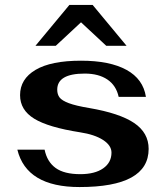

<svg xmlns="http://www.w3.org/2000/svg" viewBox="-20 -745 670 775"><path d="M50 -141H160Q170 -92 204.5 -67Q239 -42 304 -42Q363 -42 396.5 -65.5Q430 -89 430 -129Q430 -158 396 -180Q362 -202 303 -211Q175 -231 118 -266Q61 -301 61 -361Q61 -426 123.5 -463Q186 -500 307 -500Q423 -500 490.5 -463Q558 -426 569 -354H459Q449 -400 413.5 -424Q378 -448 322 -448Q211 -448 211 -383Q211 -364 220.5 -351.5Q230 -339 258 -328.5Q286 -318 340 -309Q463 -288 521.5 -248.5Q580 -209 580 -144Q580 10 301 10Q87 10 50 -141ZM260 -725H354L491 -560H409L307 -655L205 -560H123Z"/></svg>

Font: Fahkwang
Style: Bold
Weight: 700
Designer: Suppakit Chalermlarp | Katatrad Co.,Ltd.
Foundry: Cadson Demak Co.,Ltd.
Version: Version 1.000; ttfautohint (v1.6)